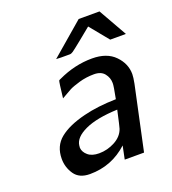

<svg xmlns="http://www.w3.org/2000/svg" viewBox="-126 -771 787 876"><g transform="rotate(-20 267.0 -333.5)"><path d="M64 -101.1Q64 -163.1 107.4 -198.5Q150.9 -233.9 231.9 -253.9Q299.8 -271 389.2 -272.9Q401.4 -334 400.9 -347.2Q400.9 -373 384.5 -393.6Q368.2 -414.1 334 -414.1Q295.9 -414.1 261.5 -404.1Q227.1 -394 211.9 -386Q196.8 -377.9 164.1 -358.9Q172.9 -437 175.8 -441.9Q177.7 -443.8 185.1 -446.8Q266.1 -484.9 350.1 -484.9Q421.9 -484.9 460.4 -445.3Q499 -405.8 499 -355Q499 -339.8 493.2 -310.1L426.8 0H333L346.2 -64Q268.1 7.8 162.1 7.8Q110.4 7.8 87.2 -26.1Q64 -60.1 64 -101.1ZM159.2 -120.1Q161.1 -99.1 180.2 -83Q199.2 -66.9 233.9 -66.9Q273.9 -66.9 310.5 -86.4Q347.2 -106 358.9 -140.1Q361.8 -147.9 378.9 -226.1Q277.8 -222.2 221.4 -196Q165 -169.9 160.2 -131.8ZM195.8 -538.1 355 -674.8H456.1L534.2 -537.1H458L383.8 -627.9Q358.9 -607.9 325.2 -580.1Q287.1 -549.3 278.1 -543.2Q269 -537.1 262.2 -537.1H219.2Q215.3 -537.1 207.5 -537.6Q199.7 -538.1 195.8 -538.1Z"/></g></svg>

Font: CMU Bright
Style: SemiBoldOblique
Weight: 600
Italic angle: -12°
Version: Version 0.7.0